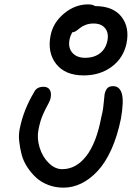

<svg xmlns="http://www.w3.org/2000/svg" viewBox="-20 -861 629 883"><path d="M365.2 -514.2Q279.3 -514.2 238 -567.1Q196.8 -620.1 212.9 -699.2Q225.1 -758.3 275.4 -799.6Q325.7 -840.8 384.8 -840.8Q406.2 -840.8 417 -833Q500 -833 538.3 -784.4Q576.7 -735.8 562 -662.1Q547.9 -594.2 493.9 -554.2Q439.9 -514.2 365.2 -514.2ZM299.8 -679.2Q292.5 -641.6 312.7 -618.4Q333 -595.2 371.1 -595.2Q413.1 -595.2 439.9 -616Q466.8 -636.7 474.1 -674.8Q481 -709 463.6 -731Q446.3 -752.9 410.2 -752.9Q390.1 -752.9 373.8 -746.6Q357.4 -740.2 348.9 -732.9Q340.3 -725.6 331.1 -719.2Q321.8 -712.9 314 -712.9H313Q303.7 -697.8 299.8 -679.2ZM272 2Q234.4 2 201.9 -10.5Q169.4 -22.9 146.5 -43.9Q123.5 -64.9 105.5 -92.5Q87.4 -120.1 79.3 -150.9Q71.3 -181.6 68.1 -213.1Q64.9 -244.6 71.8 -273.9Q88.9 -356.9 137.2 -438Q148.9 -461.9 180.2 -461.9Q200.2 -461.9 208.7 -448.2Q217.3 -434.6 212.9 -411.1Q210 -396.5 199.7 -378.9Q189.5 -361.3 177.2 -333.5Q165 -305.7 157.2 -266.1Q148.9 -225.6 162.1 -182.6Q175.3 -139.6 204.1 -111.3Q232.9 -83 266.1 -83Q330.1 -83 377 -143.6Q423.8 -204.1 445.8 -321.8Q451.7 -344.7 454.1 -362.1Q456.5 -379.4 458 -397.5Q459.5 -415.5 460.9 -426.8Q464.8 -445.8 473.6 -455.3Q482.4 -464.8 500 -464.8Q530.3 -464.8 540.3 -430.4Q550.3 -396 536.1 -314.9Q520 -235.4 492.2 -173.8Q464.4 -112.3 429 -74.5Q393.6 -36.6 354 -17.3Q314.5 2 272 2Z"/></svg>

Font: Shantell Sans Irregular Bouncy
Style: Italic
Weight: 400
Italic angle: -11.31°
Designer: Stephen Nixon, Anya Danilova, Shantell Martin
Foundry: Arrow Type
Version: Version 1.006;[9816181b4]